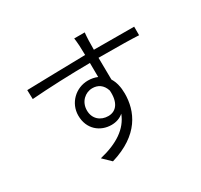

<svg xmlns="http://www.w3.org/2000/svg" viewBox="-170 -1011 1341 1282"><g transform="rotate(-30 500.0 -370.0)"><path d="M573 -370C580 -277 542 -227 480 -227C422 -227 374 -265 374 -331C374 -398 424 -442 479 -442C521 -442 557 -421 573 -370ZM97 -648 99 -578C225 -588 397 -595 550 -596L551 -487C530 -496 506 -501 479 -501C386 -501 307 -427 307 -330C307 -224 384 -165 469 -165C505 -165 537 -176 562 -198C525 -101 434 -41 295 -8L355 50C586 -19 650 -167 650 -303C650 -352 640 -395 619 -428L617 -597H637C783 -597 872 -595 927 -592V-658C882 -658 763 -659 638 -659H617L618 -731C618 -743 621 -779 622 -790H541C542 -782 546 -755 547 -730L549 -658C396 -656 207 -650 97 -648Z"/></g></svg>

Font: Noto Sans KR DemiLight
Style: Regular
Weight: 350
Designer: Ryoko NISHIZUKA 西塚涼子 (kana, bopomofo & ideographs); Paul D. Hunt (Latin, Greek & Cyrillic); Sandoll Communications 산돌커뮤니
Foundry: Adobe
Version: Version 2.004;hotconv 1.0.118;makeotfexe 2.5.65603